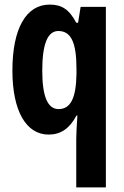

<svg xmlns="http://www.w3.org/2000/svg" viewBox="-20 -576 541 836"><path d="M312 28V240H441V-546H331L320 -477H312C281 -536 248 -556 196 -556C94 -556 34 -452 34 -269C34 -94 93 10 192 10C244 10 283 -16 313 -73H317C314 -25 312 6 312 28ZM235 -101C188 -101 164 -155 164 -268C164 -386 188 -441 234 -441C289 -441 313 -392 313 -276V-252C311 -150 288 -101 235 -101Z"/></svg>

Font: Noto Sans Tamil ExtraCondensed
Style: Bold
Weight: 700
Width: 2
Designer: Jelle Bosma - Monotype Design Team
Foundry: Monotype Imaging Inc.
Version: Version 2.004